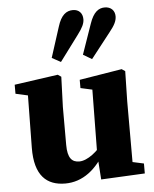

<svg xmlns="http://www.w3.org/2000/svg" viewBox="-55 -834 718 895"><g transform="rotate(-5 303.5 -386.0)"><path d="M214.3 15.2C296.1 15.2 362.1 -36.5 409.4 -124.4H428.8L405.8 -163.7C376 -121.7 327.6 -81.5 288.2 -81.5C254.1 -81.5 233.9 -101.7 233.9 -164V-340.8L238.9 -482.3L223.1 -493L19.2 -464.1V-421.9L108.6 -401.9L76.8 -433.9L73.1 -164.8C71.4 -32.8 128.6 15.2 214.3 15.2ZM382.4 10.9 587.4 0.7V-45.8L535 -57.2V-340.8L538 -482.3L522.2 -493L323.2 -460.5V-421.9L377.9 -409.8L374.2 -106.8L382.4 10.9ZM202 -573.5 243.4 -551 332.1 -670.2C355.4 -700.7 364.9 -721 364.9 -740.4C364.9 -769.6 346.7 -787.2 319.8 -787.2C289.1 -787.2 264.2 -769.7 247.6 -715.5L202 -573.5ZM348.3 -575.7 389 -551.7 480.6 -668.7C504.6 -698.5 515.6 -718.8 515.6 -741.1C515.6 -767.4 498.1 -786.5 468.3 -786.5C440.5 -786.5 415.6 -770.4 397.5 -716.9L348.3 -575.7Z"/></g></svg>

Font: Source Serif Variable
Style: Regular
Weight: 389
Designer: Frank Grießhammer
Foundry: Adobe Systems Incorporated
Version: Version 3.001;hotconv 1.0.111;makeotfexe 2.5.65597